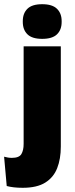

<svg xmlns="http://www.w3.org/2000/svg" viewBox="-60 -713 356 914"><path d="M52.5 -81V-492.5H229.5V-81ZM141 -528Q92.5 -528 70.5 -549.8Q48.5 -571.5 48.5 -608.5V-612.5Q48.5 -649.5 70.5 -671.2Q92.5 -693 141 -693Q189 -693 211.2 -671.2Q233.5 -649.5 233.5 -612.5V-608.5Q233.5 -571 211.2 -549.5Q189 -528 141 -528ZM48 181Q25.5 181 6 178.8Q-13.5 176.5 -28 172.5L-40.5 33Q-31.5 35.5 -22.2 37Q-13 38.5 -3.5 38.5Q31 38.5 41.8 20.5Q52.5 2.5 52.5 -28V-103H229.5V-15.5Q229.5 43.5 212.2 87.5Q195 131.5 155.5 156.2Q116 181 48 181Z"/></svg>

Font: Anek Gurmukhi ExtraBold
Style: Regular
Weight: 800
Designer: Sarang Kulkarni (Gurmukhi), Yesha Goshar (Latin)
Foundry: Ek Type
Version: Version 1.003